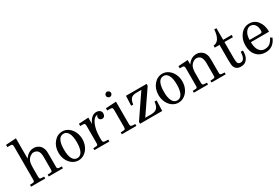

<svg xmlns="http://www.w3.org/2000/svg" viewBox="65 -1657 3846 2645"><g transform="rotate(-30 1988.0 -334.0)"><path d="M221.2 -358.9Q279.8 -443.8 362.8 -443.8Q402.8 -443.8 434.8 -424.8Q466.8 -405.8 481.4 -377Q496.1 -348.1 499.5 -327.4Q502.9 -306.6 502.9 -256.8V-73.7Q502.9 -52.7 505.9 -44.9Q511.7 -30.3 563 -30.3H575.7V0H350.1V-30.3H363.3Q415 -30.3 419.7 -41.5Q424.3 -52.7 424.3 -74.7V-264.6Q424.3 -329.6 403.8 -359.9Q378.4 -393.1 332.5 -393.1Q308.6 -393.1 280.3 -373Q252 -353 236.6 -320.3Q221.2 -287.6 221.2 -210V-74.7Q221.2 -38.6 235.8 -34.4Q250.5 -30.3 281.7 -30.3H294.4V0H69.3V-30.3H82.5Q133.8 -30.3 139.6 -44.9Q142.6 -52.7 142.6 -74.2V-588.9Q142.6 -618.7 135.5 -627.2Q128.4 -635.7 102.5 -635.7H58.6V-671.4L221.2 -681.6Z M629.4 -214.4Q629.4 -311.5 684.8 -378.2Q740.2 -444.8 820.8 -444.8Q872.1 -444.8 915.5 -414.1Q959 -383.3 984.1 -330.6Q1009.3 -277.8 1009.3 -215.1Q1009.3 -152.3 984.1 -99.6Q959 -46.9 915.3 -16.4Q871.6 14.2 819.3 14.2Q767.1 14.2 723.4 -16.4Q679.7 -46.9 654.5 -99.4Q629.4 -151.9 629.4 -214.4ZM820.8 -409.2Q716.8 -409.2 716.8 -214.4Q716.8 -121.1 743.2 -71.3Q769.5 -21.5 819.3 -21.5Q869.1 -21.5 895.5 -71.3Q921.9 -121.1 921.9 -214.8Q921.9 -308.6 895.5 -358.9Q869.1 -409.2 820.8 -409.2Z M1354.5 -402.8Q1296.4 -396 1263.2 -315.9Q1228 -233.4 1228 -121.1V-74.2Q1228 -45.9 1240.2 -38.1Q1252.4 -30.3 1296.9 -30.3H1314.5V0H1076.2V-30.3H1089.4Q1133.8 -30.3 1141.1 -37.6Q1148.4 -44.9 1149.4 -51.5Q1150.4 -58.1 1150.4 -74.7V-337.9Q1150.4 -368.2 1143.3 -376.7Q1136.2 -385.3 1110.4 -385.3H1072.8V-420.9L1228 -429.7V-326.7Q1249.5 -381.8 1283.7 -412.1Q1317.9 -442.4 1356.2 -442.4Q1394.5 -442.4 1415.3 -424.3Q1436 -406.2 1436 -378.4Q1436 -350.6 1422.1 -335Q1408.2 -319.3 1386.7 -319.3Q1365.2 -319.3 1352.3 -332.3Q1339.4 -345.2 1339.4 -365.5Q1339.4 -385.7 1354.5 -402.8Z M1744.1 0H1512.7V-30.3H1524.4Q1567.9 -30.3 1578.4 -37.8Q1588.9 -45.4 1588.9 -74.2V-336.9Q1588.9 -366.7 1581.8 -375.5Q1574.7 -384.3 1549.3 -384.3H1502V-419.9L1667.5 -429.7V-73.7Q1667.5 -53.7 1671.9 -45.4Q1679.2 -30.3 1732.9 -30.3H1744.1ZM1628.2 -610.8Q1645 -610.8 1657.5 -598.4Q1669.9 -585.9 1669.9 -568.6Q1669.9 -551.3 1657.5 -539.3Q1645 -527.3 1628.2 -527.3Q1611.3 -527.3 1598.9 -539.8Q1586.4 -552.2 1586.4 -569.1Q1586.4 -585.9 1598.9 -598.4Q1611.3 -610.8 1628.2 -610.8Z M2161.1 -164.6 2155.3 0H1802.7V-29.8L2051.3 -395H1970.7Q1914.1 -395 1887 -367.4Q1859.9 -339.8 1853.5 -275.9H1820.3L1827.6 -430.7H2155.3V-400.9L1905.8 -35.6H2000Q2062.5 -35.6 2092 -65.2Q2121.6 -94.7 2127.9 -164.6Z M2219.7 -214.4Q2219.7 -311.5 2275.1 -378.2Q2330.6 -444.8 2411.1 -444.8Q2462.4 -444.8 2505.9 -414.1Q2549.3 -383.3 2574.5 -330.6Q2599.6 -277.8 2599.6 -215.1Q2599.6 -152.3 2574.5 -99.6Q2549.3 -46.9 2505.6 -16.4Q2461.9 14.2 2409.7 14.2Q2357.4 14.2 2313.7 -16.4Q2270 -46.9 2244.9 -99.4Q2219.7 -151.9 2219.7 -214.4ZM2411.1 -409.2Q2307.1 -409.2 2307.1 -214.4Q2307.1 -121.1 2333.5 -71.3Q2359.9 -21.5 2409.7 -21.5Q2459.5 -21.5 2485.8 -71.3Q2512.2 -121.1 2512.2 -214.8Q2512.2 -308.6 2485.8 -358.9Q2459.5 -409.2 2411.1 -409.2Z M2810.1 -361.8Q2867.7 -444.8 2951.7 -444.8Q2991.2 -444.8 3023.4 -425.5Q3055.7 -406.2 3070.3 -377.7Q3085 -349.1 3088.4 -328.1Q3091.8 -307.1 3091.8 -257.3V-73.7Q3091.8 -52.7 3094.7 -44.9Q3100.6 -30.3 3151.9 -30.3H3164.6V0H2939V-30.3H2952.1Q3003.9 -30.3 3008.5 -41.5Q3013.2 -52.7 3013.2 -74.7V-266.1Q3013.2 -394 2921.4 -394Q2897.5 -394 2869.1 -374Q2840.8 -354 2825.4 -320.8Q2810.1 -287.6 2810.1 -211.4V-74.7Q2810.1 -38.6 2825 -34.4Q2839.8 -30.3 2871.1 -30.3H2883.8V0H2658.2V-30.3H2671.4Q2714.8 -30.3 2722.2 -37.4Q2729.5 -44.4 2730.5 -51.3Q2731.4 -58.1 2731.4 -74.7V-339.8Q2731.4 -370.6 2724.4 -379.2Q2717.3 -387.7 2691.4 -387.7H2658.2V-423.3L2810.1 -432.1Z M3534.7 -144.5Q3534.7 -75.7 3501 -30.8Q3467.3 14.2 3404.8 14.2Q3327.6 14.2 3304.2 -46.4Q3293.9 -71.8 3293.9 -156.2V-393.6H3218.3V-425.8Q3324.7 -433.6 3337.9 -614.3H3372.1V-429.2H3507.3V-393.6H3372.1V-135.3Q3372.1 -78.6 3383.5 -57.6Q3395 -36.6 3426.8 -36.6Q3494.6 -36.6 3499 -165.5H3534.2Q3534.7 -161.1 3534.7 -144.5Z M3976.1 -115.2Q3922.4 14.2 3796.9 14.2Q3708 14.2 3653.1 -45.9Q3598.1 -106 3598.1 -206.8Q3598.1 -307.6 3654.1 -376.2Q3710 -444.8 3792.7 -444.8Q3875.5 -444.8 3925.8 -379.2Q3976.1 -313.5 3976.1 -210H3686.5Q3686.5 -121.6 3720 -76.2Q3753.4 -30.8 3805.2 -30.8Q3856.9 -30.8 3888.2 -54.4Q3919.4 -78.1 3947.3 -133.8ZM3887.2 -281.2Q3887.2 -339.4 3861.6 -374.3Q3835.9 -409.2 3792.5 -409.2Q3749 -409.2 3718 -364.7Q3687 -320.3 3687 -245.6H3849.1Q3871.6 -245.6 3879.4 -252.9Q3887.2 -260.3 3887.2 -281.2Z"/></g></svg>

Font: RIT Rachana
Style: Regular
Weight: 400
Designer: Hussain KH
Version: 1.4.7